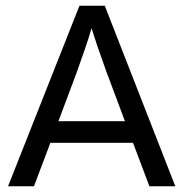

<svg xmlns="http://www.w3.org/2000/svg" viewBox="-20 -647 638 667"><path d="M98 0H8L256 -627H344L589 0H499L442 -151H155ZM298 -549Q288 -514 274.5 -475Q261 -436 247 -397L183 -226H414L350 -397Q330 -452 318.5 -486Q307 -520 298 -549Z"/></svg>

Font: Blinker
Style: Regular
Weight: 400
Designer: Juergen Huber
Foundry: supertype
Version: Version 1.017;hotconv 1.0.117;makeotfexe 2.5.65602